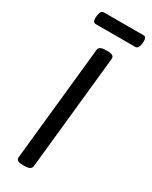

<svg xmlns="http://www.w3.org/2000/svg" viewBox="-222 -908 758 958"><g transform="rotate(30 157.0 -429.0)"><path d="M181 -702Q196 -702 204 -699.5Q212 -697 215.5 -692Q219 -687 219 -680L150 -20Q147 2 108 2H100Q85 2 76.5 -0.5Q68 -3 65 -8Q62 -13 62 -20L131 -680Q133 -702 173 -702ZM297 -860Q307 -860 310.5 -853Q314 -846 314 -834Q314 -829 312.5 -818Q311 -807 306 -798Q301 -789 289 -789H63Q53 -789 49.5 -796.5Q46 -804 46 -816Q46 -821 47.5 -832Q49 -843 54 -851.5Q59 -860 71 -860Z"/></g></svg>

Font: Asap VF Beta
Style: Italic
Weight: 400
Italic angle: -6°
Designer: Pablo Cosgaya
Foundry: Pablo Cosgaya
Version: Version 1.007